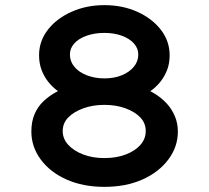

<svg xmlns="http://www.w3.org/2000/svg" viewBox="-20 -724 813 747"><path d="M386 3Q303 3 239 -25.5Q175 -54 138.5 -103.5Q102 -153 102 -212Q102 -251 114.5 -280Q127 -309 148.5 -329.5Q170 -350 197 -365Q224 -380 252 -390L244 -347Q223 -357 203 -371.5Q183 -386 167 -406.5Q151 -427 141.5 -452.5Q132 -478 132 -509Q132 -564 166 -608Q200 -652 258 -678Q316 -704 386 -704Q457 -704 514.5 -678Q572 -652 606 -608Q640 -564 640 -509Q640 -476 629.5 -450Q619 -424 602.5 -404Q586 -384 566.5 -370.5Q547 -357 528 -347L523 -387Q555 -376 582 -359.5Q609 -343 629 -321Q649 -299 660.5 -271.5Q672 -244 672 -212Q672 -153 635 -103.5Q598 -54 534 -25.5Q470 3 386 3ZM386 -109Q433 -109 469.5 -123Q506 -137 526.5 -160.5Q547 -184 547 -214Q547 -245 526 -267Q505 -289 468.5 -302.5Q432 -316 386 -316Q341 -316 304 -302.5Q267 -289 245.5 -267Q224 -245 224 -214Q224 -184 245.5 -160.5Q267 -137 303.5 -123Q340 -109 386 -109ZM386 -419Q424 -419 453.5 -431Q483 -443 500.5 -464Q518 -485 518 -512Q518 -536 501 -555Q484 -574 454 -585Q424 -596 386 -596Q348 -596 317 -585Q286 -574 269 -555Q252 -536 252 -512Q252 -485 269.5 -464Q287 -443 318 -431Q349 -419 386 -419Z"/></svg>

Font: Lexend Tera Medium
Style: Regular
Weight: 500
Designer: Bonnie Shaver-Troup, Thomas Jockin
Foundry: Lexend
Version: Version 1.007